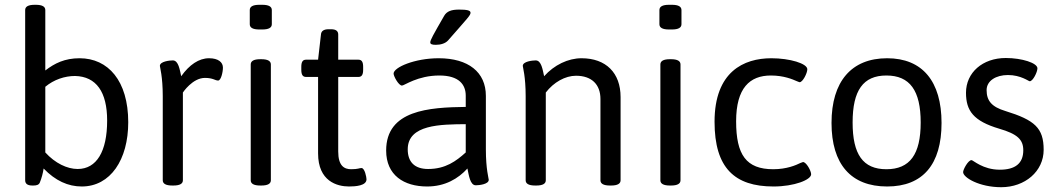

<svg xmlns="http://www.w3.org/2000/svg" viewBox="-20 -772 4416 801"><path d="M129 -752H125C97 -752 85 -744 85 -730V-20C85 -6 94 2 115 2H119C133 2 142 -1 146 -10C154 -30 159 -49 162 -69C211 -18 264 6 321 6C441 6 515 -106 515 -262C515 -435 431 -529 312 -529C250 -529 208 -508 169 -478V-730C169 -744 157 -752 129 -752ZM293 -455C382 -453 427 -388 427 -269C427 -140 383 -67 304 -67C260 -67 210 -91 169 -136V-410C205 -440 250 -455 293 -455Z M852 -529C810 -529 770 -502 736 -454C730 -480 725 -520 701 -520C688 -520 647 -516 647 -497C647 -492 659 -453 659 -371V-20C659 -6 671 2 699 2H703C731 2 743 -6 743 -20V-386C743 -386 783 -447 835 -447C869 -447 877 -436 890 -436C902 -436 910 -471 910 -490C910 -512 891 -529 852 -529Z M1074 -752H1062C1034 -752 1022 -744 1022 -730V-671C1022 -657 1034 -649 1062 -649H1074C1102 -649 1114 -657 1114 -671V-730C1114 -744 1102 -752 1074 -752ZM1070 -525H1066C1038 -525 1026 -517 1026 -503V-20C1026 -6 1038 2 1066 2H1070C1098 2 1110 -6 1110 -20V-503C1110 -517 1098 -525 1070 -525Z M1361 -650H1351C1330 -650 1320 -642 1319 -628L1307 -523H1257C1243 -523 1237 -514 1237 -493V-481C1237 -460 1243 -451 1257 -451H1307V-132C1307 -16 1386 6 1436 6C1463 6 1509 3 1509 -24C1509 -32 1502 -71 1488 -71C1479 -71 1474 -66 1445 -66C1416 -66 1391 -80 1391 -140V-451H1475C1489 -451 1495 -460 1495 -481V-493C1495 -514 1489 -523 1475 -523H1391V-628C1391 -642 1382 -650 1361 -650Z M1895 -732C1863 -732 1844 -725 1833 -706C1787 -626 1775 -605 1775 -595C1775 -588 1782 -585 1798 -585C1819 -585 1838 -591 1849 -603C1933 -699 1943 -708 1943 -719C1943 -729 1927 -732 1895 -732ZM1810 -529C1710 -529 1622 -491 1622 -465C1622 -454 1643 -415 1657 -415C1667 -415 1722 -457 1813 -457C1896 -457 1923 -418 1923 -373V-326C1770 -324 1591 -313 1591 -144C1591 -41 1665 6 1762 6C1837 6 1892 -27 1930 -69C1936 -41 1941 1 1965 1C1978 1 2019 -3 2019 -22C2019 -27 2007 -66 2007 -148V-372C2007 -471 1934 -529 1810 -529ZM1923 -254V-136C1883 -100 1839 -67 1766 -67C1710 -67 1681 -96 1681 -149C1681 -253 1819 -253 1923 -254Z M2406 -529C2350 -529 2292 -501 2250 -454C2244 -480 2239 -520 2215 -520C2202 -520 2161 -516 2161 -497C2161 -492 2173 -453 2173 -371V-20C2173 -6 2185 2 2213 2H2217C2245 2 2257 -6 2257 -20V-386C2290 -429 2338 -456 2383 -456C2448 -456 2485 -420 2485 -359V-20C2485 -6 2497 2 2525 2H2529C2557 2 2569 -6 2569 -20V-367C2569 -468 2508 -529 2406 -529Z M2783 -752H2771C2743 -752 2731 -744 2731 -730V-671C2731 -657 2743 -649 2771 -649H2783C2811 -649 2823 -657 2823 -671V-730C2823 -744 2811 -752 2783 -752ZM2779 -525H2775C2747 -525 2735 -517 2735 -503V-20C2735 -6 2747 2 2775 2H2779C2807 2 2819 -6 2819 -20V-503C2819 -517 2807 -525 2779 -525Z M3198 -529C3083 -529 2961 -473 2961 -264C2961 -71 3045 6 3207 6C3294 6 3364 -22 3364 -45C3364 -59 3344 -96 3330 -96C3329 -96 3325 -94 3319 -92C3301 -83 3262 -66 3206 -66C3093 -66 3051 -126 3051 -266C3051 -405 3108 -457 3196 -457C3250 -457 3287 -441 3305 -433C3311 -431 3314 -429 3316 -429C3329 -429 3348 -467 3348 -483C3348 -507 3275 -529 3198 -529Z M3681 -529C3532 -529 3449 -432 3449 -259C3449 -87 3530 6 3681 6C3830 6 3908 -86 3908 -259C3908 -433 3828 -529 3681 -529ZM3678 -457C3776 -457 3821 -394 3821 -261C3821 -128 3776 -66 3678 -66C3580 -66 3537 -128 3537 -261C3537 -395 3581 -457 3678 -457Z M4176 -530C4079 -530 4010 -469 4010 -385C4010 -310 4041 -267 4149 -235C4224 -213 4249 -190 4249 -145C4249 -90 4215 -64 4151 -64C4080 -64 4040 -104 4033 -104C4019 -104 3998 -65 3998 -54C3998 -31 4066 9 4157 9C4256 9 4334 -57 4334 -147C4334 -238 4297 -271 4174 -309C4118 -326 4096 -351 4096 -396C4096 -435 4135 -459 4185 -459C4239 -459 4271 -433 4276 -433C4289 -433 4308 -471 4308 -487C4308 -509 4244 -530 4176 -530Z"/></svg>

Font: Asap
Style: Regular
Weight: 400
Designer: Pablo Cosgaya
Foundry: Pablo Cosgaya
Version: Version 1.007;PS 001.007;hotconv 1.0.70;makeotf.lib2.5.58329